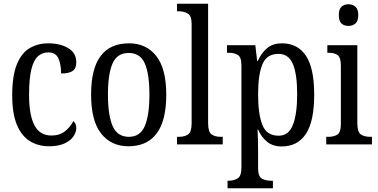

<svg xmlns="http://www.w3.org/2000/svg" viewBox="-20 -780 2041 1037"><path d="M244 10Q186 10 141 -18Q96 -46 71 -106.5Q46 -167 46 -265Q46 -372 71.5 -433.5Q97 -495 141 -520.5Q185 -546 240 -546Q305 -546 348.5 -520Q392 -494 392 -444Q392 -410 372 -396.5Q352 -383 310 -383Q310 -430 296 -463.5Q282 -497 240 -497Q209 -497 185.5 -476.5Q162 -456 149.5 -406Q137 -356 137 -266Q137 -159 166 -103.5Q195 -48 258 -48Q302 -48 331.5 -71.5Q361 -95 376 -126Q383 -120 387.5 -111Q392 -102 392 -88Q392 -67 377 -44Q362 -21 329 -5.5Q296 10 244 10Z M674 10Q580 10 526 -59Q472 -128 472 -269Q472 -409 523.5 -477.5Q575 -546 677 -546Q770 -546 824 -477.5Q878 -409 878 -269Q878 -128 826 -59Q774 10 674 10ZM676 -41Q737 -41 762 -99Q787 -157 787 -269Q787 -381 762 -437.5Q737 -494 675 -494Q613 -494 588 -437.5Q563 -381 563 -269Q563 -157 588.5 -99Q614 -41 676 -41Z M936 0V-41H947Q977 -41 996 -54Q1015 -67 1015 -115V-651Q1015 -695 994 -707Q973 -719 947 -719H936V-760H1104V-115Q1104 -67 1123 -54Q1142 -41 1172 -41H1183V0Z M1209 237V196H1216Q1243 196 1263.5 183.5Q1284 171 1284 124V-427Q1284 -471 1264.5 -483Q1245 -495 1217 -495H1206V-536H1359L1369 -450H1372Q1391 -493 1422 -519.5Q1453 -546 1503 -546Q1587 -546 1632 -479.5Q1677 -413 1677 -269Q1677 -124 1632 -56.5Q1587 11 1501 11Q1454 11 1423 -14Q1392 -39 1374 -80H1371Q1374 -28 1374 34V129Q1374 173 1394.5 184.5Q1415 196 1441 196H1454V237ZM1485 -47Q1539 -47 1562 -105.5Q1585 -164 1585 -272Q1585 -379 1562 -434Q1539 -489 1484 -489Q1420 -489 1397 -432Q1374 -375 1374 -271Q1374 -164 1397 -105.5Q1420 -47 1485 -47Z M1862 -640Q1839 -640 1824.5 -653Q1810 -666 1810 -698Q1810 -731 1824.5 -744Q1839 -757 1862 -757Q1884 -757 1899.5 -744Q1915 -731 1915 -698Q1915 -666 1899.5 -653Q1884 -640 1862 -640ZM1742 0V-41H1753Q1783 -41 1802 -53Q1821 -65 1821 -110V-425Q1821 -470 1803.5 -482.5Q1786 -495 1756 -495H1748V-536H1910V-115Q1910 -67 1929 -54Q1948 -41 1979 -41H1989V0Z"/></svg>

Font: Noto Serif Tamil Condensed
Style: Regular
Weight: 400
Width: 3
Designer: Indian Type Foundry, Tom Grace, and the Monotype Design Team
Foundry: Monotype Imaging Inc.
Version: Version 2.004; ttfautohint (v1.8.4.7-5d5b)